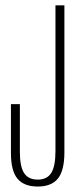

<svg xmlns="http://www.w3.org/2000/svg" viewBox="-20 -695 302 720"><path d="M121.5 4.5Q70 4.5 45.5 -25Q21 -54.5 21 -121V-304.5H54.5V-126Q54.5 -70 70.5 -45.8Q86.5 -21.5 121.5 -21.5Q156.5 -21.5 172.2 -46.5Q188 -71.5 188 -129V-675H221.5V-124Q221.5 -55.5 197.2 -25.5Q173 4.5 121.5 4.5Z"/></svg>

Font: Anybody Condensed ExtraLight
Style: Regular
Weight: 200
Width: 3
Designer: Tyler Finck
Foundry: Etcetera Type Company
Version: Version 1.010; ttfautohint (v1.8.3) -l 8 -r 50 -G 200 -x 14 